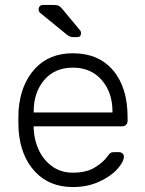

<svg xmlns="http://www.w3.org/2000/svg" viewBox="-20 -745 586 775"><path d="M495 -272V-257Q495 -247 488.5 -241Q482 -235 472 -235H116V-225Q118 -178 137.5 -137.5Q157 -97 192 -72.5Q227 -48 274 -48Q329 -48 363.5 -69.5Q398 -91 413 -113Q422 -125 426.5 -128Q431 -131 443 -131H459Q468 -131 474 -126Q480 -121 480 -113Q480 -92 453.5 -62.5Q427 -33 380 -11.5Q333 10 274 10Q179 10 121 -52.5Q63 -115 55 -220L54 -260L55 -300Q63 -404 120.5 -467Q178 -530 274 -530Q378 -530 436.5 -461Q495 -392 495 -272ZM434 -291V-295Q434 -372 390.5 -422Q347 -472 274 -472Q201 -472 158.5 -422Q116 -372 116 -295V-291ZM307 -611Q307 -595 291 -595H281Q270 -595 264 -597Q258 -599 250 -605L141 -694Q136 -699 136 -706Q136 -725 155 -725H196Q210 -725 217 -721.5Q224 -718 233 -707L302 -624Q307 -619 307 -611Z"/></svg>

Font: Rubik
Style: Regular
Weight: 300
Designer: Hubert & Fischer
Foundry: Hubert & Fischer
Version: Version 1.100